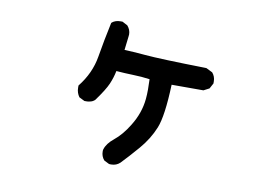

<svg xmlns="http://www.w3.org/2000/svg" viewBox="-68 -653 1137 819"><g transform="rotate(10 500.0 -244.0)"><path d="M413.1 11.7Q413.1 4.9 414.1 2.9Q421.9 -23.4 451.2 -46.9Q486.3 -75.2 514.6 -122.1Q549.8 -178.7 555.7 -240.2Q557.6 -259.8 557.6 -281.2Q557.6 -302.7 556.6 -326.2Q521.5 -331.1 484.9 -332Q448.2 -333 411.1 -335.9Q405.3 -306.6 393.1 -278.3Q380.9 -250 343.8 -199.2Q335 -191.4 327.1 -189.5Q316.4 -186.5 310.5 -186.5Q304.7 -186.5 298.8 -186.5L275.4 -198.2Q262.7 -215.8 262.7 -237.3Q262.7 -240.2 262.7 -247.1Q312.5 -309.6 324.7 -382.8Q336.9 -456.1 353.5 -533.2L355.5 -536.1Q370.1 -547.9 391.6 -547.9Q394.5 -547.9 400.4 -547.9L422.9 -536.1Q437.5 -519.5 437.5 -499Q437.5 -493.2 436.5 -488.3L429.7 -430.7Q481.4 -428.7 519.5 -424.8Q585.9 -418.9 787.1 -415L814.5 -401.4Q828.1 -385.7 828.1 -364.3Q828.1 -361.3 828.1 -355.5L815.4 -332L791 -319.3H653.3Q648.4 -182.6 627 -129.9Q605.5 -77.1 565.9 -31.2Q526.4 14.6 496.1 45.9Q480.5 60.5 458 60.5Q450.2 60.5 448.2 59.6L426.8 48.8Q413.1 33.2 413.1 11.7Z"/></g></svg>

Font: JasonHandwriting2
Style: SemiBold
Weight: 600
Version: Version 1.04.7